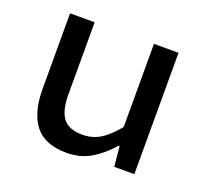

<svg xmlns="http://www.w3.org/2000/svg" viewBox="-93 -602 786 727"><g transform="rotate(20 300.0 -238.5)"><path d="M240 12Q153 12 113 -38.5Q73 -89 73 -186V-489H172V-199Q172 -134 195 -103.5Q218 -73 274 -73Q312 -73 343.5 -91.5Q375 -110 411 -154V-489H510V0H429L421 -81H417Q381 -39 338.5 -13.5Q296 12 240 12Z"/></g></svg>

Font: Source Code Pro Medium
Style: Regular
Weight: 500
Monospace: yes
Designer: Paul D. Hunt, Teo Tuominen
Foundry: Adobe Systems Incorporated
Version: Version 2.030;PS 1.000;hotconv 16.6.51;makeotf.lib2.5.65220